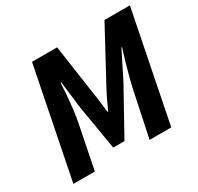

<svg xmlns="http://www.w3.org/2000/svg" viewBox="-141 -821 1022 990"><g transform="rotate(-30 370.5 -326.0)"><path d="M28.6 0 158.6 -651.8H307.9L351.7 -350.6Q356.7 -321.3 359.7 -293.1Q362.7 -264.9 366.7 -233.6H370.7Q384.7 -264.9 398.1 -293.1Q411.6 -321.3 427.4 -350.6L590 -651.8H741.3L611.3 0H482.4L536.8 -259.1Q543.8 -292.2 554.1 -332.2Q564.4 -372.2 576.1 -412.1Q587.7 -452.1 598.8 -485.2H594.8L514.6 -325.4L367.1 -59.5H300.1L255.4 -325.4L236.3 -485.2H232.3Q230.9 -452.1 227.7 -411.9Q224.4 -371.7 219.7 -331.8Q214.9 -291.8 208.3 -259.1L156.4 0Z"/></g></svg>

Font: Source Sans 3
Style: Italic
Weight: 200
Italic angle: -11°
Designer: Paul D. Hunt
Foundry: Adobe
Version: Version 3.046;hotconv 1.0.118;makeotfexe 2.5.65603